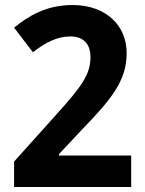

<svg xmlns="http://www.w3.org/2000/svg" viewBox="-20 -744 575 764"><path d="M36 0H502V-125H215V-131L304 -226C421 -347 484 -421 484 -533C484 -643 401 -724 269 -724C162 -724 92 -679 36 -634L111 -536C163 -577 210 -599 260 -599C308 -599 340 -573 340 -517C340 -448 306 -401 203 -287L36 -101Z"/></svg>

Font: Noto Sans Malayalam SemiCondensed
Style: Bold
Weight: 700
Width: 4
Designer: Jelle Bosma - Monotype Design Team
Foundry: Monotype Imaging Inc.
Version: Version 2.104